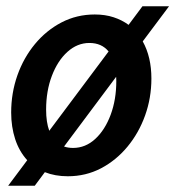

<svg xmlns="http://www.w3.org/2000/svg" viewBox="-20 -550 576 610"><path d="M195.5 10Q155 10 122.5 -3L90.5 40H6L66.5 -41Q41 -69 28.2 -108Q15.5 -147 15.5 -192.5Q15.5 -254.5 35.2 -310.5Q55 -366.5 91 -410Q127 -453.5 175.5 -478.8Q224 -504 281 -504Q314 -504 340.8 -495.2Q367.5 -486.5 388.5 -471L432.5 -530H517L433.5 -418.5Q461 -369 461 -300.5Q461 -239 441 -183.2Q421 -127.5 385 -84Q349 -40.5 300.8 -15.2Q252.5 10 195.5 10ZM126.5 -201.5Q126.5 -162 136.5 -134.5L325 -386.5Q303 -413.5 264 -413.5Q225.5 -413.5 194.2 -385.2Q163 -357 144.8 -309Q126.5 -261 126.5 -201.5ZM212 -80Q251.5 -80 282.5 -108.5Q313.5 -137 331.5 -185.2Q349.5 -233.5 349.5 -292.5Q349.5 -299.5 349 -306L183.5 -84.5Q196.5 -80 212 -80Z"/></svg>

Font: Cabin Condensed SemiBold
Style: Italic
Weight: 600
Width: 3
Italic angle: -10°
Designer: Pablo Impallari
Foundry: Pablo Impallari. http://www.impallari.com Igino Marini. http://www.ikern.com
Version: Version 3.001; ttfautohint (v1.8.3)